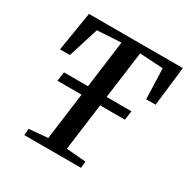

<svg xmlns="http://www.w3.org/2000/svg" viewBox="-167 -891 1017 1039"><g transform="rotate(30 341.0 -371.5)"><path d="M120.5 0 124 -41 241 -51.5 326 -696.5 177 -687.5 118 -499 56 -498 96 -743H682.5L654 -498L595 -497.5L588.5 -687.5L442.5 -696.5L357 -51.5L479 -41L475 0ZM129 -344.5 137 -401.5H558.5L550.5 -344.5Z"/></g></svg>

Font: Merriweather 36pt Medium
Style: Italic
Weight: 500
Italic angle: -7.8°
Version: Version 2.101